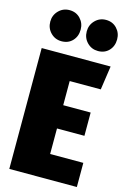

<svg xmlns="http://www.w3.org/2000/svg" viewBox="-139 -1004 708 1068"><g transform="rotate(15 215.0 -470.0)"><path d="M425 -696 405 -559H226V-420H384V-286H226V-139H417V0H28V-696ZM211 -851Q211 -812 187 -786.5Q163 -761 124 -761Q87 -761 61.5 -787Q36 -813 36 -851Q36 -888 61.5 -914Q87 -940 124 -940Q162 -940 186.5 -914Q211 -888 211 -851ZM421 -851Q421 -812 397 -786.5Q373 -761 334 -761Q297 -761 271.5 -787Q246 -813 246 -851Q246 -888 271.5 -914Q297 -940 334 -940Q372 -940 396.5 -914Q421 -888 421 -851Z"/></g></svg>

Font: Fira Sans Extra Condensed Black
Style: Regular
Weight: 900
Width: 1
Designer: Carrois Corporate & Edenspiekermann AG
Foundry: Carrois Corporate GbR & Edenspiekermann AG
Version: Version 4.203